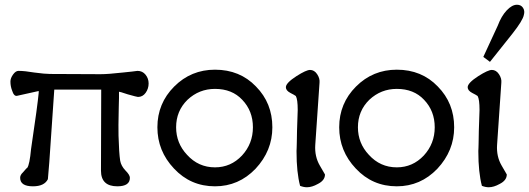

<svg xmlns="http://www.w3.org/2000/svg" viewBox="-20 -774 2232 810"><path d="M607 -422Q607 -400 594.5 -382.5Q582 -365 562 -365Q558 -365 519 -376Q483 -388 482 -387Q482 -388 482 -382.5Q482 -377 482 -373Q482 -369 482 -360.5Q482 -352 481.5 -341.5Q481 -331 481 -320Q479 -233 480 -202Q482 -129 487 -96Q491 -74 509 -55Q528 -36 528 -24Q528 12 475 12Q406 12 406 -54L407 -396H209L188 -90Q186 -62 182 -18Q167 12 119 12Q65 12 65 -24Q65 -36 77 -47Q93 -66 95 -66Q105 -80 111 -145L133 -298Q137 -327 139.5 -348.5Q142 -370 143 -380Q144 -390 143 -390L53 -370Q46 -368 40.5 -373.5Q35 -379 31 -392Q24 -410 24 -430Q24 -444 35 -459.5Q46 -475 58 -475Q84 -475 125 -468Q170 -462 191 -462L404 -461Q436 -461 498 -468Q514 -470 536 -472L560 -475Q581 -475 594 -459Q607 -443 607 -422Z M1129 -237Q1129 -138 1058 -62Q987 12 887 12Q784 12 714 -63Q644 -137 644 -237Q644 -338 715 -409Q786 -480 887 -480Q992 -480 1060 -409Q1129 -339 1129 -237ZM1002 -353Q959 -399 887 -399Q820 -399 771 -353Q723 -306 723 -237Q723 -170 769 -121Q817 -68 887 -68Q954 -68 1001 -118Q1047 -168 1047 -237Q1047 -306 1002 -353Z M1351 -38Q1351 -13 1321 2Q1296 16 1275 16Q1261 16 1246 10Q1231 -47 1231 -134V-138Q1231 -141 1231.5 -148.5Q1232 -156 1232 -166Q1232 -176 1232.5 -190.5Q1233 -205 1233 -221Q1236 -308 1236 -310Q1236 -355 1228 -369Q1221 -374 1205 -382Q1186 -392 1186 -406Q1186 -424 1231 -453Q1272 -479 1288 -479Q1306 -479 1318 -461Q1330 -443 1328 -425L1310 -162Q1307 -114 1329 -76Z M1896 -237Q1896 -138 1825 -62Q1754 12 1654 12Q1551 12 1481 -63Q1411 -137 1411 -237Q1411 -338 1482 -409Q1553 -480 1654 -480Q1759 -480 1827 -409Q1896 -339 1896 -237ZM1769 -353Q1726 -399 1654 -399Q1587 -399 1538 -353Q1490 -306 1490 -237Q1490 -170 1536 -121Q1584 -68 1654 -68Q1721 -68 1768 -118Q1814 -168 1814 -237Q1814 -306 1769 -353Z M2190 -711Q2186 -688 2141 -631L2047 -513L2019 -534L2080 -666Q2095 -706 2117.5 -730Q2140 -754 2161 -754Q2178 -754 2186.5 -741Q2195 -728 2190 -711ZM2118 -38Q2118 -13 2088 2Q2063 16 2042 16Q2028 16 2013 10Q1998 -47 1998 -134V-138Q1998 -141 1998.5 -148.5Q1999 -156 1999 -166Q1999 -176 1999.5 -190.5Q2000 -205 2000 -221Q2003 -308 2003 -310Q2003 -355 1995 -369Q1988 -374 1972 -382Q1953 -392 1953 -406Q1953 -424 1998 -453Q2039 -479 2055 -479Q2073 -479 2085 -461Q2097 -443 2095 -425L2077 -162Q2074 -114 2096 -76Z"/></svg>

Font: GFS Complutum
Style: Regular
Weight: 400
Designer: George D. Matthiopoulos
Foundry: George D. Matthiopoulos
Version: Version 1.000